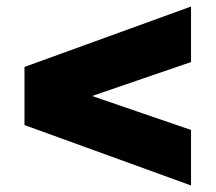

<svg xmlns="http://www.w3.org/2000/svg" viewBox="-20 -644 660 588"><path d="M565 -76 55 -261V-439L565 -624V-454L262 -350L565 -246Z"/></svg>

Font: Montserrat Black
Style: Regular
Weight: 900
Designer: Julieta Ulanovsky
Foundry: Julieta Ulanovsky
Version: Version 9.000; ttfautohint (v1.8.4.7-5d5b)